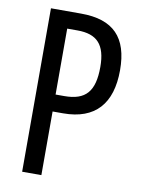

<svg xmlns="http://www.w3.org/2000/svg" viewBox="-82 -770 607 826"><g transform="rotate(10 221.5 -357.0)"><path d="M205 -714H73V0H157V-278H203C343 -278 412 -357 412 -503C412 -646 346 -714 205 -714ZM202 -640C287 -640 326 -600 326 -502C326 -395 288 -352 195 -352H157V-640Z"/></g></svg>

Font: Noto Sans UI Condensed
Style: Regular
Weight: 400
Width: 3
Designer: Monotype Design Team
Foundry: Monotype Imaging Inc.
Version: Version 1.901